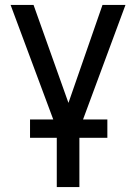

<svg xmlns="http://www.w3.org/2000/svg" viewBox="-20 -548 541 771"><path d="M411.1 5.4H298.8V203.1H208V5.4H100.6V-68.4H193.8L22.5 -528.3H114.7L254.9 -134.8L391.6 -528.3H483.9L313.5 -68.4H411.1Z"/></svg>

Font: Roboto
Style: Regular
Weight: 400
Designer: Google
Version: Version 2.001047; 2015